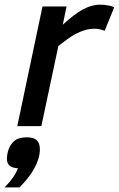

<svg xmlns="http://www.w3.org/2000/svg" viewBox="-53 -540 509 822"><path d="M395 -408.2Q388.2 -411.1 376.5 -414.1Q364.7 -417 352.1 -417Q330.6 -417 310.8 -411.1Q291 -405.3 272 -395.3Q252.9 -385.3 234.4 -371.6Q215.8 -357.9 196.8 -342.8L124 0H21L128.9 -512.2H231.9L215.8 -434.1Q261.7 -477.1 300 -498.5Q338.4 -520 375 -520Q393.6 -520 410.2 -516.8Q426.8 -513.7 436 -508.8ZM-33.2 262.2Q-10.7 239.3 3.2 219Q17.1 198.7 23.9 180.2Q-23.4 178.7 -23.4 140.1Q-23.4 129.4 -21.2 117.9Q-19 106.4 -14.9 96.2Q-10.7 85.9 -4.6 77.4Q1.5 68.8 8.8 63Q19 54.7 32.2 51.3Q45.4 47.9 62.5 47.9Q91.8 47.9 104.7 60.8Q117.7 73.7 117.7 98.1Q117.7 119.1 111.6 139.2Q105.5 159.2 94.7 179.2Q84 199.7 67.9 220.2Q51.8 240.7 30.8 262.2Z"/></svg>

Font: Clear Sans Medium
Style: Italic
Weight: 500
Italic angle: -12°
Foundry: Intel Corporation
Version: Version 1.00